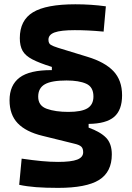

<svg xmlns="http://www.w3.org/2000/svg" viewBox="-20 -786 626 913"><path d="M560.5 -333Q560.5 -262.7 522.7 -230.2Q484.9 -197.8 401.4 -196.8V-179.2Q458 -158.7 484.9 -130.6Q511.7 -102.5 511.7 -51.8Q511.7 31.7 451.2 69.6Q390.6 107.4 256.3 107.4Q195.3 107.4 151.4 104Q107.4 100.6 71.3 92.8L83 -31.7Q136.7 -23.9 178 -20Q219.2 -16.1 256.3 -16.1Q318.8 -16.1 347.2 -27.1Q375.5 -38.1 375.5 -62Q375.5 -80.1 366.5 -88.6Q357.4 -97.2 334.5 -102.5L182.1 -140.1Q103 -159.2 64.2 -200Q25.4 -240.7 25.4 -309.1Q25.4 -380.9 73 -417Q120.6 -453.1 226.6 -452.6V-467.8Q167 -486.3 133.8 -503.7Q100.6 -521 87.4 -544.4Q74.2 -567.9 74.2 -604.5Q74.2 -689.5 136.7 -727.5Q199.2 -765.6 338.4 -765.6Q413.6 -765.6 483.4 -755.9L472.7 -635.7Q430.7 -639.6 398.2 -641.1Q365.7 -642.6 335.4 -642.6Q269 -642.6 239.7 -631.8Q210.4 -621.1 210.4 -597.2Q210.4 -580.1 220.9 -573.2Q231.4 -566.4 256.3 -558.6L395 -516.1Q478 -491.2 519.3 -447.8Q560.5 -404.3 560.5 -333ZM161.6 -326.2Q161.6 -283.2 202.6 -268.6Q243.7 -253.9 305.2 -253.9Q367.7 -253.9 396 -271.2Q424.3 -288.6 424.3 -327.1Q424.3 -372.6 389.9 -387.9Q355.5 -403.3 296.4 -403.3Q225.1 -403.3 193.4 -385.3Q161.6 -367.2 161.6 -326.2Z"/></svg>

Font: Cascadia Mono PL
Style: Bold
Weight: 700
Monospace: yes
Designer: Aaron Bell
Foundry: Saja Typeworks
Version: Version 2404.023; ttfautohint (v1.8.4)